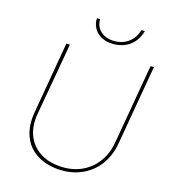

<svg xmlns="http://www.w3.org/2000/svg" viewBox="-127 -987 974 1095"><g transform="rotate(15 359.5 -440.0)"><path d="M104 -273 178 -700H199L123 -269Q111 -199 131 -144Q151 -89 199.5 -55Q248 -21 318 -15Q388 -9 446 -33Q504 -57 542.5 -107.5Q581 -158 593 -228L675 -700H695L613 -228Q600 -152 558.5 -97.5Q517 -43 454 -16.5Q391 10 315 4Q238 -3 185.5 -39Q133 -75 112 -135.5Q91 -196 104 -273ZM309 -885H328Q326 -842 356.5 -813.5Q387 -785 439 -785Q488 -785 523 -812Q558 -839 572 -885H592Q576 -828 535 -797.5Q494 -767 435 -767Q396 -767 366.5 -783Q337 -799 322 -826Q307 -853 309 -885Z"/></g></svg>

Font: Fixel Italic Variable 20240409 Display Thin
Style: Italic
Weight: 100
Italic angle: -10°
Designer: AlfaBravo + MacPaw
Foundry: Kyrylo Tkachov, Marchela Mozhyna, Serhii Makarenko, Maria Weinstein, Zakhar Kryvoshyya
Version: Version 1.211;Glyphs 3.2 (3225)